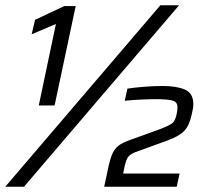

<svg xmlns="http://www.w3.org/2000/svg" viewBox="-34 -708 779 728"><path d="M113 -308 178 -617 86 -578 99 -633 210 -685H253L173 -308ZM-14 0 574 -688H645L57 0ZM361 0 371 -46Q380 -93 389 -117.5Q398 -142 414.5 -155Q431 -168 464 -179L577 -220Q610 -233 620 -241.5Q630 -250 635 -272Q637 -280 638 -288.5Q639 -297 639 -301Q639 -322 619 -327Q599 -332 556 -332Q535 -332 502.5 -330.5Q470 -329 439 -326L449 -372Q475 -376 512.5 -379Q550 -382 583 -382Q635 -382 667 -368.5Q699 -355 699 -313Q699 -297 692 -270Q683 -230 663.5 -210.5Q644 -191 600 -175L479 -131Q459 -123 451.5 -112.5Q444 -102 438 -75L433 -50H647L636 0Z"/></svg>

Font: Saira
Style: Italic
Weight: 400
Italic angle: -12°
Designer: Hector Gatti with collaboration of the Omnibus-Type team
Foundry: Omnibus-Type
Version: Version 1.100; ttfautohint (v1.8.3)